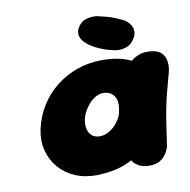

<svg xmlns="http://www.w3.org/2000/svg" viewBox="-79 -774 847 854"><g transform="rotate(-10 345.0 -347.0)"><path d="M294 1Q239 2 195 -16.5Q151 -35 121.5 -69Q92 -103 80.5 -147.5Q69 -192 79 -242Q92 -301 121.5 -348Q151 -395 194 -428.5Q237 -462 288 -480Q339 -498 394 -499Q480 -500 531 -473.5Q582 -447 599 -391.5Q616 -336 599 -250Q589 -200 567 -155.5Q545 -111 508 -76.5Q471 -42 418 -21.5Q365 -1 294 1ZM334 -167Q351 -167 367.5 -174.5Q384 -182 398.5 -195.5Q413 -209 423.5 -226Q434 -243 437 -262Q444 -294 438 -314Q432 -334 417 -344Q402 -354 381 -354Q364 -354 348 -345Q332 -336 318.5 -321.5Q305 -307 295 -289Q285 -271 281 -252Q276 -228 281 -208.5Q286 -189 299.5 -178Q313 -167 334 -167ZM531 0Q501 0 484 -9Q467 -18 460 -27Q453 -36 453 -36Q460 -109 468.5 -177.5Q477 -246 490.5 -318Q504 -390 528 -470Q528 -470 538.5 -478.5Q549 -487 570 -495Q591 -503 622 -500Q655 -497 670 -481Q685 -465 688 -445.5Q691 -426 688.5 -411.5Q686 -397 686 -397Q672 -346 663 -311.5Q654 -277 647.5 -245Q641 -213 635 -173Q629 -133 620 -71Q620 -71 616.5 -60.5Q613 -50 603.5 -36Q594 -22 576.5 -11Q559 0 531 0ZM468 -532Q458 -534 440.5 -538.5Q423 -543 402.5 -551.5Q382 -560 363 -572Q344 -584 331 -600Q331 -600 327 -605.5Q323 -611 320 -621Q317 -631 319.5 -643.5Q322 -656 334 -671Q345 -684 359 -689.5Q373 -695 386 -696Q399 -697 407.5 -696Q416 -695 416 -695Q434 -691 460.5 -684Q487 -677 532 -655Q532 -655 540.5 -648.5Q549 -642 557.5 -629.5Q566 -617 566 -599Q566 -581 548 -558Q538 -545 524.5 -539Q511 -533 498 -531.5Q485 -530 476.5 -531Q468 -532 468 -532Z"/></g></svg>

Font: Sour Gummy Black
Style: Italic
Weight: 900
Italic angle: -11.3°
Designer: Stefie Justprince
Foundry: Eifetstype
Version: Version 1.000